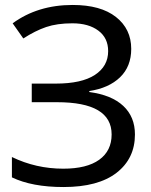

<svg xmlns="http://www.w3.org/2000/svg" viewBox="-20 -744 608 774"><path d="M509 -547Q509 -476 464 -432.5Q419 -389 340 -377V-373Q430 -361 477 -317Q524 -273 524 -202Q524 -105 450 -47.5Q376 10 236 10Q109 10 28 -29V-111Q125 -64 235 -64Q330 -64 380 -100Q430 -136 430 -202Q430 -332 210 -332H108V-407H205Q309 -407 362.5 -442Q416 -477 416 -538Q416 -591 376.5 -620.5Q337 -650 272 -650Q210 -650 166 -635Q122 -620 74 -589L31 -650Q132 -724 273 -724Q386 -724 447.5 -675.5Q509 -627 509 -547Z"/></svg>

Font: Advent Sans Logo
Style: Regular
Weight: 400
Designer: Types & Symbols
Foundry: Types & Symbols
Version: Version 1.002